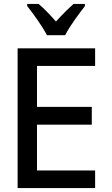

<svg xmlns="http://www.w3.org/2000/svg" viewBox="-20 -961 570 981"><path d="M220 -781H313C335 -826 383 -890 414 -930V-941H356C324 -912 300 -889 266 -851C236 -885 204 -919 177 -941H119V-930C153 -887 198 -824 220 -781ZM70 0H466V-90H169V-324H449V-415H169V-624H466V-714H70Z"/></svg>

Font: Noto Sans Mono Condensed Medium
Style: Regular
Weight: 500
Width: 3
Designer: Monotype Design Team
Foundry: Monotype Imaging Inc.
Version: Version 2.014